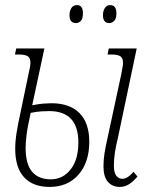

<svg xmlns="http://www.w3.org/2000/svg" viewBox="-20 -727 594 757"><path d="M452 10Q423 10 405.5 -10Q388 -30 388 -71Q388 -97 392 -122.5Q396 -148 404 -183L457 -429Q460 -445 462.5 -458Q465 -471 465 -479Q465 -499 454 -505.5Q443 -512 421 -512H404L409 -536H519L445 -184Q437 -152 433 -125.5Q429 -99 429 -75Q429 -45 439 -33.5Q449 -22 462 -22Q484 -22 506 -50L522 -31Q507 -13 490 -1.5Q473 10 452 10ZM176 10Q110 10 75 -28Q40 -66 40 -140Q40 -170 45.5 -204.5Q51 -239 61 -284L93 -438Q96 -451 98 -461.5Q100 -472 100 -479Q100 -499 89 -505.5Q78 -512 56 -512H39L44 -536H155L107 -312Q132 -317 151 -318.5Q170 -320 182 -320Q255 -320 293.5 -281Q332 -242 332 -168Q332 -87 289.5 -38.5Q247 10 176 10ZM180 -20Q228 -20 258.5 -59Q289 -98 289 -165Q289 -289 174 -289Q163 -289 144.5 -288Q126 -287 101 -282Q88 -224 84.5 -193.5Q81 -163 81 -144Q81 -80 106.5 -50Q132 -20 180 -20ZM411 -636Q386 -636 386 -667Q386 -684 393.5 -695.5Q401 -707 414 -707Q439 -707 439 -675Q439 -653 430 -644.5Q421 -636 411 -636ZM280 -636Q254 -636 254 -667Q254 -684 261.5 -695.5Q269 -707 283 -707Q307 -707 307 -675Q307 -653 298.5 -644.5Q290 -636 280 -636Z"/></svg>

Font: Noto Serif ExtraCondensed ExtraLight
Style: Italic
Weight: 200
Width: 2
Italic angle: -12°
Designer: Monotype Design Team
Foundry: Monotype Imaging Inc.
Version: Version 2.014; ttfautohint (v1.8.4.7-5d5b)